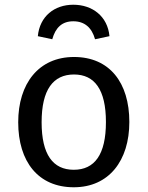

<svg xmlns="http://www.w3.org/2000/svg" viewBox="-20 -780 624 812"><path d="M292 12C441 12 527 -101 527 -264C527 -431 443 -539 293 -539C143 -539 57 -426 57 -263C57 -96 142 12 292 12ZM293 -465C380 -465 428 -401 428 -264C428 -126 380 -62 292 -62C204 -62 156 -126 156 -263C156 -401 205 -465 293 -465ZM201 -614C215 -664 243 -690 290 -690C337 -690 368 -664 382 -614L443 -627C435 -711 371 -760 290 -760C210 -760 148 -711 140 -627Z"/></svg>

Font: FiraGO Unicode
Style: Regular
Weight: 400
Designer: bBox Type
Foundry: bBox Type GmbH
Version: Version 1.001;PS 001.001;hotconv 1.0.88;makeotf.lib2.5.64775